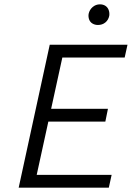

<svg xmlns="http://www.w3.org/2000/svg" viewBox="-20 -864 607 884"><path d="M481 0H66L209 -658H567L554 -599H267L149 -59H494ZM155 -304 168 -363H477L465 -304ZM431 -749Q417 -749 406 -755.5Q395 -762 390.5 -774Q386 -786 388 -800Q392 -819 406.5 -831.5Q421 -844 440 -844Q455 -844 465.5 -837Q476 -830 480.5 -817.5Q485 -805 483 -791Q479 -772 465 -760.5Q451 -749 431 -749Z"/></svg>

Font: Ysabeau Infant
Style: Italic
Weight: 400
Italic angle: -12°
Designer: Christian Thalmann (Catharsis Fonts)
Version: Version 2.001;gftools[0.9.30]; featfreeze: ss01,ss02,lnum